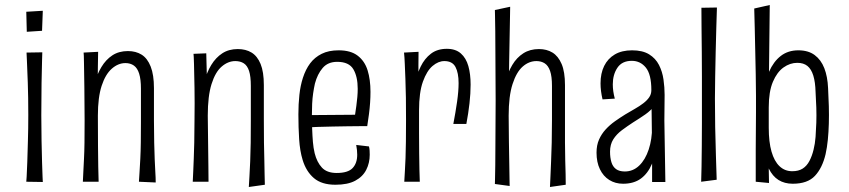

<svg xmlns="http://www.w3.org/2000/svg" viewBox="-20 -727 3390 767"><path d="M151 0 85 -1Q85 -1 86.5 -22Q88 -43 89 -79.5Q90 -116 91.5 -164Q93 -212 93 -267Q93 -340 91 -396.5Q89 -453 87.5 -485Q86 -517 86 -517L149 -518Q149 -518 148 -485Q147 -452 146 -395Q145 -338 145 -266Q145 -212 146 -164Q147 -116 148 -79Q149 -42 150 -21Q151 0 151 0ZM148 -604 87 -600 85 -680 151 -684Z M602 2 535 -1Q536 -18 537.5 -41Q539 -64 540.5 -93Q542 -122 542.5 -159Q543 -196 543 -240Q543 -260 543 -282.5Q543 -305 543 -328Q543 -351 543 -373Q543 -410 536 -432.5Q529 -455 515 -465Q501 -475 481 -475Q452 -475 426.5 -452.5Q401 -430 386 -384Q371 -338 371 -265L338 -230Q338 -271 342.5 -312.5Q347 -354 357 -391.5Q367 -429 385 -459Q403 -489 429 -506Q455 -523 491 -523Q523 -523 546 -508.5Q569 -494 582 -461Q595 -428 595 -375Q595 -342 595 -323.5Q595 -305 595 -289Q595 -273 595 -245Q595 -195 596 -157Q597 -119 598 -90.5Q599 -62 600.5 -39.5Q602 -17 602 2ZM311 -1Q312 -21 313 -42.5Q314 -64 315.5 -92Q317 -120 317.5 -157Q318 -194 318 -247Q318 -318 317 -377.5Q316 -437 315.5 -474.5Q315 -512 314 -517L372 -520Q372 -500 371 -461.5Q370 -423 370 -373Q370 -323 371 -265Q371 -192 371.5 -143Q372 -94 372.5 -61Q373 -28 374 -1Z M1038 11 974 20Q975 3 976.5 -23Q978 -49 979.5 -82.5Q981 -116 981.5 -157Q982 -198 982 -246Q982 -264 982 -287.5Q982 -311 982 -336.5Q982 -362 982 -384Q982 -422 975 -443.5Q968 -465 954 -474Q940 -483 920 -483Q891 -483 865.5 -461Q840 -439 825 -391Q810 -343 810 -265L777 -230Q777 -274 781.5 -317Q786 -360 796 -399Q806 -438 824 -467.5Q842 -497 868 -514Q894 -531 930 -531Q962 -531 985 -517Q1008 -503 1021 -471.5Q1034 -440 1034 -387Q1034 -362 1034 -344Q1034 -326 1034 -312Q1034 -298 1034 -284Q1034 -270 1034 -251Q1034 -198 1034.5 -157.5Q1035 -117 1036 -86Q1037 -55 1037 -31.5Q1037 -8 1038 11ZM750 -1Q751 -22 752 -43.5Q753 -65 754 -92.5Q755 -120 756 -157Q757 -194 757 -247Q758 -318 757 -376Q756 -434 755 -470.5Q754 -507 753 -512L804 -514Q804 -499 805 -474Q806 -449 806.5 -417Q807 -385 808 -346.5Q809 -308 810 -265Q811 -192 811.5 -143Q812 -94 812.5 -61Q813 -28 813 -1Z M1320 11Q1265 11 1234 -15.5Q1203 -42 1189 -88Q1178 -124 1175 -171Q1172 -218 1172 -270Q1172 -311 1176 -348Q1180 -385 1190 -416Q1201 -450 1219 -474Q1237 -498 1265 -512Q1293 -526 1333 -526Q1381 -526 1409 -504.5Q1437 -483 1448.5 -446Q1460 -409 1460 -360Q1460 -339 1458.5 -317Q1457 -295 1454 -271.5Q1451 -248 1447 -223L1398 -266Q1401 -286 1403.5 -304Q1406 -322 1407.5 -339.5Q1409 -357 1409 -372Q1409 -421 1391.5 -450.5Q1374 -480 1327 -480Q1290 -480 1269 -455.5Q1248 -431 1238 -393Q1234 -375 1231 -354.5Q1228 -334 1227 -312.5Q1226 -291 1226 -269Q1226 -240 1227 -212Q1228 -184 1230 -160Q1232 -136 1237 -115Q1246 -79 1266 -57.5Q1286 -36 1325 -36Q1370 -36 1388.5 -55.5Q1407 -75 1407 -109Q1407 -118 1406 -127.5Q1405 -137 1403 -148L1454 -142Q1456 -134 1456.5 -125.5Q1457 -117 1457 -109Q1457 -76 1443 -48.5Q1429 -21 1399 -5Q1369 11 1320 11ZM1195 -217 1194 -267 1447 -269V-223Q1436 -223 1415 -223Q1394 -223 1366.5 -222.5Q1339 -222 1309 -221.5Q1279 -221 1249.5 -220Q1220 -219 1195 -217Z M1791 -232Q1800 -279 1806 -321Q1812 -363 1812 -395Q1812 -436 1799.5 -459.5Q1787 -483 1755 -483Q1731 -483 1708 -463.5Q1685 -444 1669.5 -401Q1654 -358 1654 -286L1620 -247Q1621 -276 1624 -314Q1627 -352 1636 -390.5Q1645 -429 1660.5 -461Q1676 -493 1701.5 -512.5Q1727 -532 1765 -532Q1800 -532 1821 -513.5Q1842 -495 1851 -463Q1860 -431 1860 -389Q1860 -354 1855.5 -314Q1851 -274 1843 -232ZM1595 -1Q1596 -22 1597.5 -44.5Q1599 -67 1600 -95.5Q1601 -124 1601.5 -161Q1602 -198 1602 -247Q1602 -295 1601.5 -336Q1601 -377 1599.5 -411.5Q1598 -446 1597 -472.5Q1596 -499 1594 -517L1652 -520Q1652 -500 1651.5 -467Q1651 -434 1651.5 -389Q1652 -344 1654 -286Q1654 -238 1654 -195Q1654 -152 1654.5 -115.5Q1655 -79 1655.5 -50Q1656 -21 1657 -1Z M1957 8Q1957 8 1957.5 -12Q1958 -32 1958.5 -67Q1959 -102 1959 -145.5Q1959 -189 1959.5 -235.5Q1960 -282 1960 -326Q1960 -370 1959.5 -419Q1959 -468 1959 -515.5Q1959 -563 1958.5 -601.5Q1958 -640 1957.5 -663.5Q1957 -687 1957 -687L2018 -700Q2018 -700 2017.5 -669Q2017 -638 2016 -588Q2015 -538 2014 -479.5Q2013 -421 2012.5 -364.5Q2012 -308 2012 -265Q2012 -211 2013 -161Q2014 -111 2014.5 -71Q2015 -31 2015.5 -7.5Q2016 16 2016 16ZM2240 11 2177 20Q2178 3 2179 -23Q2180 -49 2181.5 -82.5Q2183 -116 2184 -157Q2185 -198 2185 -246Q2185 -267 2185 -290.5Q2185 -314 2185 -338Q2185 -362 2185 -384Q2185 -422 2177.5 -443.5Q2170 -465 2156 -474Q2142 -483 2123 -483Q2093 -483 2068 -461Q2043 -439 2027.5 -391Q2012 -343 2012 -265L1979 -230Q1979 -274 1983.5 -317Q1988 -360 1998.5 -399Q2009 -438 2026.5 -467.5Q2044 -497 2070.5 -514Q2097 -531 2133 -531Q2164 -531 2187 -517Q2210 -503 2223.5 -471.5Q2237 -440 2237 -387Q2237 -362 2237 -345Q2237 -328 2237 -315Q2237 -302 2237 -287Q2237 -272 2237 -251Q2237 -198 2237 -157.5Q2237 -117 2238 -86Q2239 -55 2239.5 -31.5Q2240 -8 2240 11Z M2585 0V-125L2582 -367Q2582 -430 2560 -457Q2538 -484 2504 -484Q2465 -484 2446.5 -456.5Q2428 -429 2428 -390Q2428 -376 2430 -362Q2432 -348 2436 -333L2387 -330Q2383 -347 2381 -363Q2379 -379 2379 -394Q2379 -434 2393.5 -463.5Q2408 -493 2436 -509.5Q2464 -526 2505 -526Q2547 -526 2573 -510Q2599 -494 2612.5 -467.5Q2626 -441 2630.5 -409.5Q2635 -378 2635 -348L2634 -245L2638 0ZM2469 7Q2438 7 2414 -8Q2390 -23 2376.5 -51Q2363 -79 2363 -117Q2363 -147 2373 -169.5Q2383 -192 2399.5 -210Q2416 -228 2436.5 -242.5Q2457 -257 2478 -270Q2498 -282 2516.5 -292.5Q2535 -303 2550 -314.5Q2565 -326 2573.5 -338.5Q2582 -351 2582 -367L2612 -358Q2612 -329 2596.5 -307.5Q2581 -286 2558 -270Q2535 -254 2509 -238Q2486 -223 2464.5 -207Q2443 -191 2430 -170.5Q2417 -150 2417 -121Q2417 -97 2422.5 -79Q2428 -61 2441 -51.5Q2454 -42 2476 -42Q2509 -42 2533.5 -65.5Q2558 -89 2571.5 -130Q2585 -171 2585 -221L2614 -276Q2614 -213 2607 -161Q2600 -109 2584 -71.5Q2568 -34 2540 -13.5Q2512 7 2469 7Z M2781 -1Q2782 -24 2782.5 -61Q2783 -98 2783.5 -143Q2784 -188 2784 -237Q2784 -286 2784 -333Q2784 -372 2784 -420.5Q2784 -469 2783.5 -519Q2783 -569 2782.5 -615Q2782 -661 2782 -696L2844 -697Q2843 -662 2841.5 -616Q2840 -570 2839 -519.5Q2838 -469 2837 -421Q2836 -373 2836 -333Q2836 -281 2837 -220Q2838 -159 2840 -103.5Q2842 -48 2843 -9Z M3147 7Q3114 7 3090 -8Q3066 -23 3051 -54L3052 4L2999 -1Q2999 -27 2999 -59.5Q2999 -92 2999 -129Q2999 -166 2999.5 -204Q3000 -242 3000 -278Q3000 -314 3000 -345Q3000 -384 2999 -430.5Q2998 -477 2997 -525Q2996 -573 2995 -616.5Q2994 -660 2993 -693L3055 -707L3052 -440Q3070 -481 3099 -503.5Q3128 -526 3169 -526Q3209 -526 3234.5 -507Q3260 -488 3273 -454.5Q3286 -421 3288 -375Q3290 -339 3291 -303Q3292 -267 3291 -233Q3290 -199 3287 -168.5Q3284 -138 3278 -111Q3265 -56 3235.5 -24.5Q3206 7 3147 7ZM3145 -43Q3170 -43 3186.5 -53.5Q3203 -64 3213.5 -84Q3224 -104 3230 -129Q3236 -153 3238 -180Q3240 -207 3241 -236.5Q3242 -266 3241 -297Q3240 -328 3238 -360Q3237 -399 3229 -425Q3221 -451 3205.5 -463.5Q3190 -476 3165 -476Q3136 -476 3110 -457.5Q3084 -439 3067.5 -400Q3051 -361 3051 -298V-217Q3051 -160 3062 -121.5Q3073 -83 3094 -63Q3115 -43 3145 -43Z"/></svg>

Font: Truculenta Light
Style: Regular
Weight: 300
Version: Version 1.002